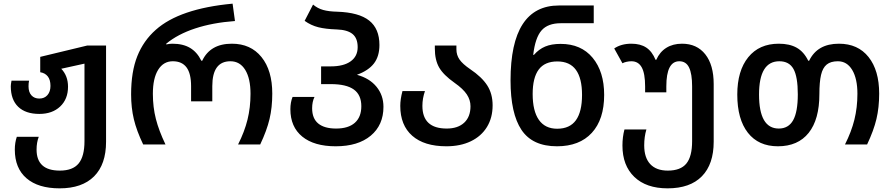

<svg xmlns="http://www.w3.org/2000/svg" viewBox="-20 -790 4883 1050"><path d="M61 28Q61 -10 72 -42H192Q180 -11 180 28Q180 143 307 143Q378 143 410 104Q442 65 442 -18V-442L315 -414Q352 -375 352 -316Q352 -248 309 -207.5Q266 -167 195 -167Q120 -167 79.5 -206Q39 -245 39 -318Q39 -329 43 -349H139Q136 -336 136 -318Q136 -286 152 -268.5Q168 -251 195 -251Q223 -251 239.5 -270Q256 -289 256 -320Q256 -354 241 -372.5Q226 -391 200 -395V-479L457 -541H560V-15Q560 109 494.5 174.5Q429 240 306 240Q189 240 125 185Q61 130 61 28Z M697 -274Q697 -398 731 -483Q765 -568 832 -627Q962 -743 1252 -770L1265 -675Q1143 -666 1047.5 -634.5Q952 -603 889 -551V-547Q909 -551 922 -551Q981 -551 1019.5 -528Q1058 -505 1081 -458H1086Q1130 -551 1248 -551Q1351 -551 1410 -478Q1469 -405 1469 -278Q1469 -202 1454 -139Q1439 -76 1403 0H1282Q1317 -69 1333.5 -135.5Q1350 -202 1350 -277Q1350 -361 1321 -408Q1292 -455 1240 -455Q1141 -455 1141 -319V-236H1025V-319Q1025 -388 1000 -421.5Q975 -455 925 -455Q874 -455 845 -408.5Q816 -362 816 -277Q816 -204 832.5 -139.5Q849 -75 885 0H763Q727 -75 712 -138Q697 -201 697 -274Z M1568 -193Q1568 -230 1580 -260H1700Q1687 -234 1687 -198Q1687 -142 1720.5 -114.5Q1754 -87 1818 -87Q1885 -87 1920.5 -118.5Q1956 -150 1956 -209Q1956 -271 1915 -300.5Q1874 -330 1789 -330H1736V-427H1789Q1859 -427 1897.5 -454.5Q1936 -482 1936 -532Q1936 -581 1908 -604Q1880 -627 1821 -629Q1761 -631 1721 -641Q1681 -651 1646 -676L1692 -765Q1717 -744 1747.5 -735.5Q1778 -727 1824 -726Q1943 -722 1999 -677.5Q2055 -633 2055 -544Q2055 -482 2025 -443Q1995 -404 1932 -381Q2001 -362 2039 -315.5Q2077 -269 2077 -206Q2077 -106 2007.5 -48Q1938 10 1816 10Q1698 10 1633 -43Q1568 -96 1568 -193Z M2169 -211Q2169 -247 2181 -292H2304Q2290 -252 2290 -211Q2290 -87 2423 -87Q2484 -87 2518.5 -119Q2553 -151 2553 -209Q2553 -243 2533 -273.5Q2513 -304 2466 -337Q2405 -380 2381.5 -421Q2358 -462 2358 -525V-541H2476V-520Q2476 -489 2493 -464.5Q2510 -440 2551 -412Q2615 -369 2644.5 -323Q2674 -277 2674 -214Q2674 -146 2643 -95.5Q2612 -45 2555 -17.5Q2498 10 2421 10Q2300 10 2234.5 -47.5Q2169 -105 2169 -211Z M2772 -350Q2772 -760 3037 -760H3227V-663H3047Q2976 -663 2941.5 -623.5Q2907 -584 2896 -490H2900Q2927 -521 2961.5 -535.5Q2996 -550 3046 -550Q3158 -550 3221 -474Q3284 -398 3284 -271Q3284 -137 3216.5 -63.5Q3149 10 3026 10Q2892 10 2832 -79.5Q2772 -169 2772 -350ZM3163 -271Q3163 -362 3129.5 -408Q3096 -454 3028 -454Q2959 -454 2926 -409.5Q2893 -365 2893 -276Q2893 -183 2927 -134.5Q2961 -86 3027 -86Q3096 -86 3129.5 -132.5Q3163 -179 3163 -271Z M3384 6Q3384 -41 3395 -82H3515Q3503 -42 3503 5Q3503 72 3536 107.5Q3569 143 3632 143Q3702 143 3733.5 104.5Q3765 66 3765 -18V-318Q3765 -386 3748.5 -420.5Q3732 -455 3695 -455Q3624 -455 3624 -318V-285H3508V-317Q3508 -388 3489.5 -421.5Q3471 -455 3433 -455Q3420 -455 3406.5 -452Q3393 -449 3384 -444L3339 -525Q3377 -551 3433 -551Q3482 -551 3514 -530Q3546 -509 3565 -463H3569Q3588 -506 3624 -528.5Q3660 -551 3710 -551Q3791 -551 3837 -493Q3883 -435 3883 -330V-15Q3883 108 3818.5 174Q3754 240 3631 240Q3514 240 3449 177.5Q3384 115 3384 6Z M4012 -273Q4012 -403 4072 -477Q4132 -551 4239 -551Q4298 -551 4337 -529Q4376 -507 4400 -458H4405Q4428 -505 4468.5 -528Q4509 -551 4568 -551Q4672 -551 4730 -478Q4788 -405 4788 -278Q4788 -202 4773 -139Q4758 -76 4722 0H4601Q4636 -69 4652.5 -135.5Q4669 -202 4669 -277Q4669 -360 4640.5 -407.5Q4612 -455 4562 -455Q4523 -455 4501 -437Q4479 -419 4470 -380Q4461 -341 4461 -275Q4461 -137 4402.5 -63.5Q4344 10 4234 10Q4128 10 4070 -64Q4012 -138 4012 -273ZM4343 -274Q4343 -370 4319.5 -412.5Q4296 -455 4242 -455Q4131 -455 4131 -273Q4131 -87 4239 -87Q4292 -87 4317.5 -132.5Q4343 -178 4343 -274Z"/></svg>

Font: Noto Sans Georgian Medium
Style: Regular
Weight: 500
Designer: Monotype Design team
Foundry: Monotype Imaging Inc.
Version: Version 1.000